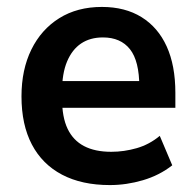

<svg xmlns="http://www.w3.org/2000/svg" viewBox="-20 -524 566 554"><path d="M297 10Q216 10 159 -20Q102 -50 72 -107Q42 -164 42 -246Q42 -323 70.5 -381Q99 -439 151 -471.5Q203 -504 274 -504Q341 -504 388.5 -474.5Q436 -445 461 -390Q486 -335 486 -256V-213H142V-290H397L382 -273Q382 -348 355 -382Q328 -416 277 -416Q240 -416 214 -398.5Q188 -381 173.5 -346.5Q159 -312 159 -260V-240Q159 -186 175 -152.5Q191 -119 222.5 -102.5Q254 -86 301 -86Q338 -86 374.5 -96.5Q411 -107 441 -132L477 -47Q440 -18 392.5 -4Q345 10 297 10Z"/></svg>

Font: Nunito Sans 10pt SemiCondensed
Style: Bold
Weight: 700
Width: 4
Designer: Vernon Adams
Foundry: Vernon Adams
Version: Version 3.101;gftools[0.9.27]